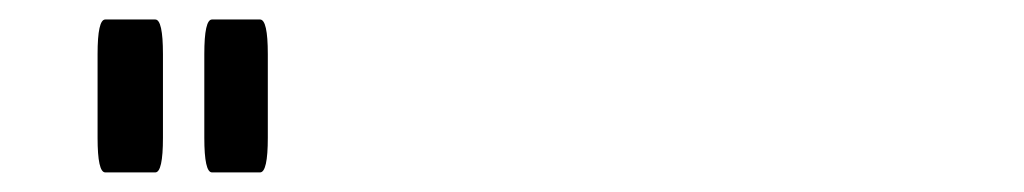

<svg xmlns="http://www.w3.org/2000/svg" viewBox="-20 -804 1040 195"><path d="M187.5 -749Q187.5 -784.2 195.3 -784.2Q195.3 -784.2 244.1 -784.2Q252 -784.2 252 -749V-664.1Q252 -628.9 244.1 -628.9H195.3Q187.5 -628.9 187.5 -664.1V-749ZM79.1 -749Q79.1 -784.2 86.9 -784.2H137.7Q145.5 -784.2 145.5 -749V-664.1Q145.5 -628.9 137.7 -628.9H86.9Q79.1 -628.9 79.1 -664.1V-749Z"/></svg>

Font: YuPearl-Regular
Style: Regular
Weight: 400
Designer: Max Yao
Foundry: Max-Everyday
Version: Version 1.011; ttfautohint (v1.8.3)